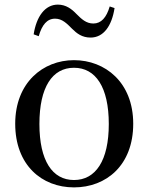

<svg xmlns="http://www.w3.org/2000/svg" viewBox="-20 -798 644 833"><path d="M301 15C441 15 558 -81 558 -261C558 -441 436 -537 301 -537C167 -537 46 -440 46 -261C46 -82 161 15 301 15ZM301 -17C207 -17 151 -101 151 -260C151 -420 207 -504 301 -504C395 -504 452 -420 452 -260C452 -101 395 -17 301 -17ZM126 -649 148 -641C162 -690 184 -717 219 -717C250 -717 270 -696 293 -673C313 -653 336 -635 373 -635C429 -635 465 -685 477 -763L456 -770C442 -722 419 -696 385 -696C354 -696 334 -715 311 -738C291 -759 266 -778 231 -778C175 -778 138 -726 126 -649Z"/></svg>

Font: Noto Serif CJK SC Medium
Style: Regular
Weight: 500
Designer: Ryoko NISHIZUKA 西塚涼子 (kana & ideographs); Frank Grießhammer (Latin, Greek & Cyrillic); Wenlong ZHANG 张文龙 (bopomofo); San
Foundry: Adobe
Version: Version 2.001;hotconv 1.1.0;makeotfexe 2.6.0